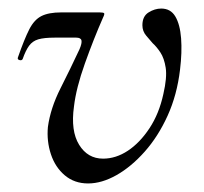

<svg xmlns="http://www.w3.org/2000/svg" viewBox="-20 -416 477 449"><path d="M186 13Q154 13 131.5 -6Q109 -25 99 -55.5Q89 -86 92 -119Q98 -163 121.5 -209.5Q145 -256 166 -301Q172 -315 170.5 -321.5Q169 -328 158 -328H108Q83 -328 69.5 -324Q56 -320 48 -309Q40 -298 33 -278Q31 -274 25.5 -275.5Q20 -277 22 -282Q37 -325 48.5 -347.5Q60 -370 77 -378.5Q94 -387 123 -387H213Q222 -387 223.5 -385Q225 -383 221 -375Q199 -325 178.5 -267.5Q158 -210 153 -167Q145 -110 165 -77.5Q185 -45 221 -45Q251 -45 279 -63.5Q307 -82 329.5 -116Q352 -150 362 -196Q371 -235 367.5 -257.5Q364 -280 355 -293.5Q346 -307 337 -315Q331 -322 322 -332.5Q313 -343 313 -357Q313 -378 327.5 -387Q342 -396 357 -396Q379 -396 390 -377.5Q401 -359 403.5 -326.5Q406 -294 401 -253Q394 -194 372 -145.5Q350 -97 318.5 -61.5Q287 -26 252.5 -6.5Q218 13 186 13Z"/></svg>

Font: Cormorant Garamond Light Medium
Style: Italic
Weight: 500
Italic angle: -10°
Version: Version 4.001